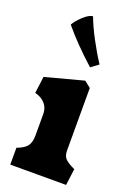

<svg xmlns="http://www.w3.org/2000/svg" viewBox="-151 -852 633 910"><g transform="rotate(20 165.0 -397.0)"><path d="M90 -170V-278.5Q90 -297.5 82.8 -313.2Q75.5 -329 60 -341.2Q44.5 -353.5 20 -360L31 -444.5L223 -495.5L255 -470V-155.5Q255 -128.5 268 -114.5Q281 -100.5 315 -84.5L317.5 -83.5L306.5 0H25V-85Q62 -98.5 76 -117.2Q90 -136 90 -170ZM222.5 -562.5 260.5 -590.5Q229.5 -637.5 199.5 -694Q169.5 -750.5 153.5 -794.5Q134.5 -794.5 106 -768Q77.5 -741.5 67.5 -721.5Q128.5 -647.5 222.5 -562.5Z"/></g></svg>

Font: TMT Limkin
Style: Regular
Weight: 400
Designer: Gabriel Drozdov
Version: Version 1.000;Glyphs 3.1.2 (3151)